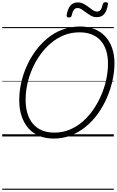

<svg xmlns="http://www.w3.org/2000/svg" viewBox="-20 -1241 1061 1746"><path d="M468 19Q396 19 338 -4.5Q280 -28 239.5 -73.5Q199 -119 177 -183.5Q155 -248 155 -331Q155 -406 172 -484.5Q189 -563 222 -637.5Q255 -712 303 -777.5Q351 -843 412.5 -893.5Q474 -944 549 -972Q624 -1000 709 -1000Q781 -1000 838.5 -977Q896 -954 936.5 -910.5Q977 -867 999 -805.5Q1021 -744 1021 -666Q1021 -591 1003.5 -511Q986 -431 953 -354Q920 -277 872 -209.5Q824 -142 762.5 -91Q701 -40 627 -10.5Q553 19 468 19ZM474 -35Q549 -35 614 -62Q679 -89 733 -136.5Q787 -184 829.5 -246Q872 -308 902 -378.5Q932 -449 947 -521.5Q962 -594 962 -662Q962 -731 944.5 -784Q927 -837 893.5 -873.5Q860 -910 812 -928.5Q764 -947 703 -947Q629 -947 564 -921.5Q499 -896 444.5 -850Q390 -804 347 -744.5Q304 -685 274 -616.5Q244 -548 228.5 -476Q213 -404 213 -335Q213 -263 230.5 -207Q248 -151 282 -112.5Q316 -74 364 -54.5Q412 -35 474 -35ZM606 -1082Q584 -1082 586 -1104Q596 -1161 620 -1190Q644 -1219 686 -1219Q716 -1219 740 -1206.5Q764 -1194 784.5 -1177.5Q805 -1161 824 -1148.5Q843 -1136 864 -1136Q883 -1136 895 -1151.5Q907 -1167 914 -1201Q918 -1221 942 -1221Q955 -1221 959 -1216Q963 -1211 961 -1200Q952 -1142 928 -1113.5Q904 -1085 860 -1085Q831 -1085 807.5 -1098Q784 -1111 763.5 -1127Q743 -1143 723 -1155.5Q703 -1168 683 -1168Q665 -1168 652.5 -1152Q640 -1136 632 -1102Q631 -1092 624.5 -1087Q618 -1082 606 -1082ZM0 475H1015V485H0ZM0 -20H1015V0H0ZM0 -505H1015V-500H0ZM0 -995H1015V-985H0Z"/></svg>

Font: Playwrite CZ Guides
Style: Regular
Weight: 400
Designer: Veronika Burian, José Scaglione
Foundry: TypeTogether
Version: Version 1.003